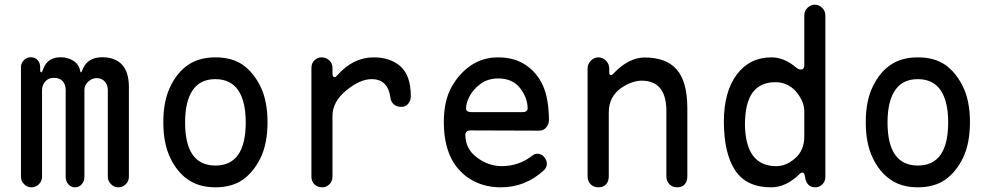

<svg xmlns="http://www.w3.org/2000/svg" viewBox="-20 -785 4240 820"><path d="M485.5 15Q467 15 454 1.5Q440.5 -12 440.5 -30V-401Q440.5 -420.5 429 -435Q416 -451 394 -451.5Q373 -451.5 357 -436.5Q340.5 -421 340.5 -402V-30Q340.5 -11 329.5 1.5Q318.5 15 300 15Q283 15 271.5 1.5Q260.5 -11 260.5 -30V-403.5Q259.5 -425 247.5 -438.5Q235 -452.5 209.5 -452.5Q186.5 -452.5 173 -436.5Q159.5 -421 159.5 -400V-30Q159.5 -11.5 146.5 1.5Q133 15 114.5 15Q96 15 83 1.5Q69.5 -11.5 69.5 -30V-498.5Q69.5 -515.5 82 -528Q94.5 -540.5 111.5 -540.5Q129.5 -540.5 140.5 -528.5Q151.5 -516 151.5 -499.5V-486Q151.5 -476 157 -476Q159.5 -476 164.5 -490Q182.5 -540.5 239 -540.5Q269 -540.5 293.5 -525.5Q317 -510 322.5 -482Q323.5 -476 326 -476Q328 -476 330 -482Q336.5 -498.5 343.5 -508Q367 -540.5 417.5 -540.5Q470.5 -540.5 500.5 -509.5Q530.5 -478 530.5 -413V-30Q530.5 -11.5 517.5 1.5Q504 15 485.5 15Z M900 -78Q1029.5 -78 1029.5 -262.5Q1029.5 -352.5 997 -400Q964 -447 900 -447Q835 -447 803 -400Q770.5 -352.5 770.5 -262.5Q770.5 -78 900 -78ZM900 15Q831 15 783.5 -17.5Q736.5 -49.5 707 -111Q677.5 -172.5 677.5 -263.5Q677.5 -353 707 -414.5Q736.5 -476 783.5 -508Q830.5 -540 900 -540Q971 -540 1017 -508Q1063 -475.5 1093 -414.5Q1122.5 -353 1122.5 -263.5Q1122.5 -172.5 1093 -111Q1063 -50 1017 -17.5Q970 15 900 15Z M1356 15Q1335.5 15 1322.5 2Q1310 -10.5 1310 -30.5V-495Q1310 -514.5 1322.5 -527Q1335.5 -540 1353 -540Q1372.5 -540 1386.5 -527Q1400 -514.5 1400 -495V-470.5Q1400 -455.5 1409.5 -455.5Q1413.5 -455.5 1420 -463Q1488 -540 1576 -540Q1647.5 -540 1691 -501Q1734.5 -461.5 1734.5 -374Q1734.5 -354.5 1723 -341.5Q1711.5 -328.5 1694.5 -328.5Q1676 -328.5 1663.5 -338Q1650.5 -348 1647.5 -367.5Q1637 -447 1567.5 -447Q1517.5 -447 1459 -399Q1400 -350.5 1400 -290V-30.5Q1400 -11 1387 2Q1374 15 1356 15Z M2210 -306Q2233.5 -306 2233.5 -323Q2232.5 -368.5 2201 -409Q2169 -450 2107.5 -450Q2063 -450 2030.5 -425.5Q1997 -400.5 1981.5 -365.5Q1970.5 -343 1970.5 -321Q1970.5 -306 1996 -306ZM2119 15Q2040 15 1980.5 -25Q1875.5 -96.5 1875.5 -264Q1875.5 -355.5 1909.5 -415Q1943 -474 1994 -507.5Q2044.5 -540 2107.5 -540Q2176 -540 2224.5 -508Q2272.5 -476 2298.5 -420Q2311 -392.5 2317.5 -355.8Q2324 -319 2324.5 -273Q2324.5 -255.5 2313 -241Q2302 -227 2282.5 -227L1990 -228Q1967.5 -228 1967.5 -209.5Q1967.5 -148.5 2017.5 -112Q2066.5 -75.5 2123 -75.5Q2197 -75.5 2255 -121.5Q2264.5 -128.5 2274 -128.5Q2293 -128.5 2304.5 -114Q2315.5 -100 2315.5 -85.5Q2315.5 -69.5 2302.5 -57.5Q2224 15 2119 15Z M2535.5 -540Q2554 -540 2568 -526Q2582 -512 2582 -492V-476Q2582 -464 2589 -464Q2593 -464 2599 -470Q2664.5 -539 2732.5 -539.5Q2823.5 -539.5 2868 -490.5Q2915.5 -439 2915.5 -322V-32Q2915.5 -10.5 2904.5 2Q2893 15 2872 15Q2852 15 2839 2Q2826 -11 2826 -32V-316.5Q2823.5 -440.5 2720 -440.5Q2679.5 -440 2634.5 -410.5Q2580 -372.5 2580 -305.5V-32Q2580 -11 2568.5 2Q2557 15 2535.5 15Q2515.5 15 2502.5 2Q2489.5 -11 2489.5 -32V-492Q2489.5 -512 2503.5 -526Q2517.5 -540 2535.5 -540Z M3297.5 -75.5Q3338 -75.5 3376.5 -109.5Q3415 -143.5 3415 -202.5V-309Q3415 -354.5 3376.5 -397.5Q3341.5 -434 3291.5 -434Q3227.5 -434 3194.5 -390Q3161.5 -346 3161.5 -249.5Q3165.5 -78.5 3290.5 -75.5ZM3461.5 15Q3424.5 15 3418 -30.5Q3415.5 -48 3406.5 -48Q3401 -48 3395.5 -42.5Q3337.5 15 3274 15Q3167.5 15 3120 -57Q3072 -129 3071.5 -264.5Q3071.5 -392.5 3126.5 -466.5Q3181.5 -540 3275 -540Q3329.5 -540 3381 -496Q3390.5 -488 3399.5 -488Q3415 -488 3415 -506V-718Q3415 -738.5 3429 -752Q3443 -765 3459.5 -765Q3476.5 -765 3491 -752Q3505 -738.5 3505 -718V-31Q3505 -10.5 3492.5 2Q3479.5 15 3461.5 15Z M3900 -78Q4029.5 -78 4029.5 -262.5Q4029.5 -352.5 3997 -400Q3964 -447 3900 -447Q3835 -447 3803 -400Q3770.5 -352.5 3770.5 -262.5Q3770.5 -78 3900 -78ZM3900 15Q3831 15 3783.5 -17.5Q3736.5 -49.5 3707 -111Q3677.5 -172.5 3677.5 -263.5Q3677.5 -353 3707 -414.5Q3736.5 -476 3783.5 -508Q3830.5 -540 3900 -540Q3971 -540 4017 -508Q4063 -475.5 4093 -414.5Q4122.5 -353 4122.5 -263.5Q4122.5 -172.5 4093 -111Q4063 -50 4017 -17.5Q3970 15 3900 15Z"/></svg>

Font: Maple Mono SC NF
Style: Regular
Weight: 400
Designer: subframe7536
Version: Version 4.2; ttfautohint (v1.8.4.7-5d5b-dirty);Nerd Fonts 6.